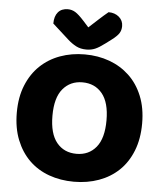

<svg xmlns="http://www.w3.org/2000/svg" viewBox="-58 -898 819 966"><g transform="rotate(5 351.5 -414.5)"><path d="M668 -304Q668 -226 644 -165.5Q620 -105 577.5 -64.5Q535 -24 477 -3Q419 18 351 18Q283 18 225 -3Q167 -24 125 -65Q83 -106 59 -166Q35 -226 35 -304Q35 -382 59.5 -442Q84 -502 126.5 -542.5Q169 -583 226.5 -604Q284 -625 351 -625Q418 -625 475.5 -604Q533 -583 576 -542.5Q619 -502 643.5 -442Q668 -382 668 -304ZM488 -304Q488 -394 451 -439Q414 -484 351 -484Q290 -484 252.5 -439.5Q215 -395 215 -304Q215 -213 252 -168Q289 -123 352 -123Q414 -123 451 -168Q488 -213 488 -304ZM356 -762Q381 -785 405 -807Q429 -829 451 -847Q483 -847 504 -829Q525 -811 525 -783Q525 -762 515 -746.5Q505 -731 477 -710L449 -689Q420 -667 400 -658.5Q380 -650 356 -650Q326 -650 304 -661.5Q282 -673 262 -691L179 -766Q179 -803 196.5 -823.5Q214 -844 246 -844Q266 -844 283.5 -833.5Q301 -823 329 -792Z"/></g></svg>

Font: Baloo Da 2 ExtraBold
Style: Regular
Weight: 800
Designer: Noopur Datye, Sulekha Rajkumar and Ek Type
Foundry: Ek Type
Version: Version 1.640;hotconv 1.0.111;makeotfexe 2.5.65597; ttfautoh